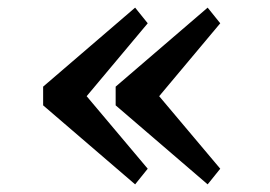

<svg xmlns="http://www.w3.org/2000/svg" viewBox="-20 -511 707 503"><path d="M557 -450 524 -491 283 -284V-235L524 -28L557 -69L397 -259ZM93 -235 334 -28 367 -69 207 -259 367 -450 334 -491 93 -284Z"/></svg>

Font: TPK Tissa Web Medium
Style: Regular
Weight: 500
Designer: Jacques Le Bailly, Suppakit Chalermlarp | Katatrad Co.,Ltd.
Foundry: Jacques Le Bailly, Cadson Demak Co.,Ltd.
Version: Version 5.000;Glyphs 3.1.2 (3151)